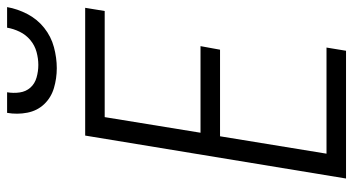

<svg xmlns="http://www.w3.org/2000/svg" viewBox="-247 -748 995 541"><g transform="rotate(-90 250.5 -477.5)"><path d="M18 0 139 -735H499L490 -680H191L147 -410H391L381 -355H137L88 -55H387L378 0ZM329 -815Q300 -815 273 -823Q246 -831 227.5 -850.5Q209 -870 203.5 -898Q198 -926 203 -955H261Q258 -937 260.5 -919.5Q263 -902 274 -889.5Q285 -877 302.5 -872Q320 -867 338 -867Q356 -867 374.5 -872Q393 -877 408 -889.5Q423 -902 431.5 -919.5Q440 -937 443 -955H501Q496 -926 481.5 -898Q467 -870 442.5 -850.5Q418 -831 388 -823Q358 -815 329 -815Z"/></g></svg>

Font: Iosevka Term Curly Light
Style: Italic
Weight: 300
Italic angle: -9°
Designer: Belleve Invis
Foundry: Belleve Invis
Version: Version 32.3.0